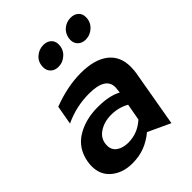

<svg xmlns="http://www.w3.org/2000/svg" viewBox="-218 -886 1016 1016"><g transform="rotate(-45 290.0 -377.5)"><path d="M237 -82Q197 -82 171.5 -100Q146 -118 146 -151Q146 -198 184.5 -224.5Q223 -251 276 -251Q332 -251 378 -225L361 -131Q307 -82 237 -82ZM530 -357Q530 -437 475 -479Q420 -521 319 -521Q220 -521 109 -479L90 -372Q177 -413 273 -413Q396 -413 396 -338Q396 -331 394 -317L392 -302Q342 -330 255 -330Q163 -330 96 -289Q29 -248 14 -164Q11 -146 11 -131Q11 -65 58 -27Q105 11 175 11Q226 11 267.5 -5Q309 -21 346 -52L471 6L526 -310Q530 -331 530 -357ZM200 -683Q200 -658 216.5 -642.5Q233 -627 259 -627Q293 -627 318.5 -651Q344 -675 344 -711Q344 -736 327.5 -751Q311 -766 284 -766Q251 -766 225.5 -743.5Q200 -721 200 -683ZM405 -697Q404 -692 404 -683Q404 -658 420.5 -642.5Q437 -627 463 -627Q497 -627 522.5 -651Q548 -675 548 -711Q548 -736 531.5 -751Q515 -766 488 -766Q458 -766 434.5 -747.5Q411 -729 405 -697Z"/></g></svg>

Font: Geom SemiBold
Style: Bold Italic
Weight: 600
Italic angle: -10°
Version: Version 1.102